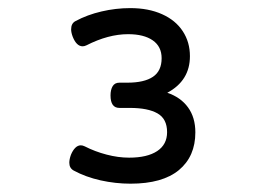

<svg xmlns="http://www.w3.org/2000/svg" viewBox="-20 -671 640 464"><path d="M439 -535.2Q439 -476.1 384.3 -446.8Q416.5 -436 434.3 -411.6Q452.1 -387.2 452.1 -351.1Q452.1 -293 412.4 -260Q372.6 -227.1 295.4 -227.1Q259.3 -227.1 223.1 -235.1Q187 -243.2 158.2 -258.8Q147.5 -264.6 147.5 -277.8Q147.5 -286.1 151.4 -296.9Q155.8 -307.6 161.9 -313.7Q168 -319.8 175.3 -319.8Q179.7 -319.8 184.6 -317.4Q209.5 -304.7 237.5 -297.4Q265.6 -290 292 -290Q335.9 -290 359.9 -305.9Q383.8 -321.8 383.8 -351.6Q383.8 -383.8 360.6 -397Q337.4 -410.2 293.9 -410.2H268.6Q247.1 -410.2 247.1 -440.4Q247.1 -454.1 252.2 -462.6Q257.3 -471.2 268.6 -471.2H287.6Q328.6 -471.2 349.6 -485.4Q370.6 -499.5 370.6 -530.3Q370.6 -558.6 349.1 -573.5Q327.6 -588.4 289.6 -588.4Q241.7 -588.4 189 -561.5Q184.1 -559.1 179.7 -559.1Q165 -559.1 155.8 -582Q151.9 -592.3 151.9 -600.1Q151.9 -614.7 162.6 -620.1Q190.9 -635.3 225.3 -643.3Q259.8 -651.4 294.9 -651.4Q338.9 -651.4 371.6 -636.7Q404.3 -622.1 421.6 -595.7Q439 -569.3 439 -535.2Z"/></svg>

Font: Courier Prime Code
Style: Regular
Weight: 400
Designer: Alan Dague-Greene
Foundry: Quote-Unquote Apps
Version: Version 3.0318